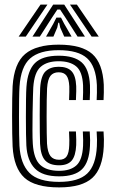

<svg xmlns="http://www.w3.org/2000/svg" viewBox="-20 -804 500 834"><path d="M236.8 10Q132.2 10 86.2 -31.9Q40.2 -73.8 34.8 -167.5Q33.8 -187 33.1 -223.2Q32.5 -259.5 32.5 -300.6Q32.5 -341.8 33.1 -377Q33.8 -412.2 34.8 -429.8Q41.2 -528.8 89.2 -569.4Q137.2 -610 234.8 -610Q335.2 -610 380.8 -569.6Q426.2 -529.2 430.8 -436Q431.5 -420.5 431 -401.9Q430.5 -383.2 429.8 -369.2H399.8Q400.5 -384.2 401 -401.4Q401.5 -418.5 400.8 -434.8Q396.8 -515.8 358.4 -550.9Q320 -586 234.8 -586Q151.5 -586 111 -550.2Q70.5 -514.5 64.8 -428Q63.5 -409.2 63 -373Q62.5 -336.8 62.5 -295.6Q62.5 -254.5 63.1 -220.1Q63.8 -185.8 64.5 -170.8Q69 -92.2 107.8 -53.1Q146.5 -14 236.8 -14Q320.8 -14 358.8 -50.1Q396.8 -86.2 400.8 -169Q401.5 -184.5 401.4 -197.8Q401.2 -211 399.8 -233H429.8Q431.2 -212 431.4 -198.2Q431.5 -184.5 430.8 -168Q426.2 -72.5 381.1 -31.2Q336 10 236.8 10ZM236.8 -38Q164.5 -38 131.4 -72.2Q98.2 -106.5 94.5 -171.8Q93.5 -187.2 93 -221.2Q92.5 -255.2 92.5 -295.8Q92.5 -336.2 93 -372Q93.5 -407.8 94.8 -426.2Q99.8 -498.5 132 -530.2Q164.2 -562 234.8 -562Q302 -562 334.8 -533.1Q367.5 -504.2 370.8 -434Q371.5 -419.2 371 -402.4Q370.5 -385.5 369.8 -369.2H339.8Q340.5 -386.5 341 -402.6Q341.5 -418.8 340.8 -433.2Q338 -493 311.1 -515.5Q284.2 -538 234.8 -538Q184.2 -538 156.5 -513.6Q128.8 -489.2 124.5 -424Q124 -416.2 123.1 -386Q122.2 -355.8 121.6 -316Q121 -276.2 121 -238.8Q121 -201.2 122.5 -179Q126.8 -113.5 154.6 -87.8Q182.5 -62 236.8 -62Q285.5 -62 311.6 -85.4Q337.8 -108.8 340.8 -170.5Q341.2 -183.2 341.2 -195.6Q341.2 -208 339.8 -233H369.8Q371.5 -207 371.4 -195.2Q371.2 -183.5 370.8 -169.8Q367.5 -99.5 336.2 -68.8Q305 -38 236.8 -38ZM236.8 -86Q196 -86 176.2 -107.2Q156.5 -128.5 154 -179.8Q153.2 -197 152.9 -230.9Q152.5 -264.8 152.5 -303.4Q152.5 -342 153 -374.6Q153.5 -407.2 154.5 -422.2Q158 -476.5 179 -495.2Q200 -514 234.8 -514Q272.8 -514 290.9 -494.6Q309 -475.2 311 -430.2Q311.5 -423.2 311.2 -408.1Q311 -393 309.8 -369.2H280Q280.8 -389.2 281.1 -404.9Q281.5 -420.5 281 -429Q279.5 -461 268.8 -475.5Q258 -490 234.8 -490Q211.5 -490 199.2 -474.6Q187 -459.2 184.5 -420.5Q183.5 -403.8 183 -369.6Q182.5 -335.5 182.5 -296.6Q182.5 -257.8 183 -225.5Q183.5 -193.2 184.2 -180Q186.8 -142.5 199.1 -126.2Q211.5 -110 236.8 -110Q259.8 -110 269.8 -125.1Q279.8 -140.2 280.8 -173.8Q281.2 -186 281.2 -195.5Q281.2 -205 279.8 -233H309.8Q311 -211.8 311.2 -197.1Q311.5 -182.5 311 -173.8Q308.8 -126.8 291.4 -106.4Q274 -86 236.8 -86ZM61 -645 156 -784H186L92 -645ZM121 -645 211 -784H259L349 -645H317L265.2 -726L241 -762.5H229L204.8 -725.8L153 -645ZM180 -645 211.5 -700.8 225 -727.5H245L258.8 -700.8L291 -645H259L241.5 -684.5L237 -705.2H233L228.8 -684.5L212 -645ZM378 -645 284 -784H314L409 -645Z"/></svg>

Font: Big Shoulders Inline Display Thin Black
Style: Regular
Weight: 900
Version: Version 2.002